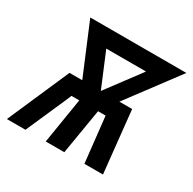

<svg xmlns="http://www.w3.org/2000/svg" viewBox="-151 -645 775 770"><g transform="rotate(30 236.5 -260.0)"><path d="M-29 0 96 -286H155L57 -520H502L327 -286H386L416 0H330L307 -210H272L237 0H151L185 -210H149L135 -177L57 0ZM241 -286 359 -444H175Z"/></g></svg>

Font: Iosevka SS04 Medium
Style: Italic
Weight: 500
Italic angle: -9°
Monospace: yes
Designer: Belleve Invis
Foundry: Belleve Invis
Version: Version 19.0.0; ttfautohint (v1.8.4)